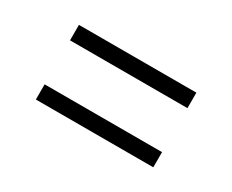

<svg xmlns="http://www.w3.org/2000/svg" viewBox="-51 -521 663 548"><g transform="rotate(30 280.0 -247.0)"><path d="M87 -319V-370H474V-319ZM87 -124V-174H474V-124Z"/></g></svg>

Font: Hanken Grotesk Light
Style: Italic
Weight: 300
Italic angle: -8°
Designer: Alfredo Marco Pradil
Foundry: Hanken Design Co.
Version: Version 3.013